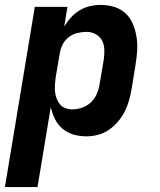

<svg xmlns="http://www.w3.org/2000/svg" viewBox="-33 -548 653 783"><path d="M-13 215 109 -520H242L229 -440Q241 -460 256.5 -477Q272 -494 292 -506Q312 -518 334 -523Q356 -528 377 -528Q406 -528 432.5 -520Q459 -512 478.5 -494Q498 -476 508.5 -451Q519 -426 523.5 -399Q528 -372 526.5 -343.5Q525 -315 520 -286L504 -186Q500 -163 493.5 -139.5Q487 -116 476 -94Q465 -72 448.5 -52.5Q432 -33 411 -18.5Q390 -4 366 2Q342 8 319 8Q291 8 266 0.5Q241 -7 221.5 -23.5Q202 -40 191 -63Q180 -86 174 -111L120 215ZM262 -102Q282 -102 302 -109Q322 -116 337.5 -130.5Q353 -145 361.5 -164.5Q370 -184 373 -204L390 -304Q393 -324 392.5 -344.5Q392 -365 383.5 -382Q375 -399 357.5 -408.5Q340 -418 320 -418Q302 -418 283 -413.5Q264 -409 248 -397Q232 -385 223 -367.5Q214 -350 211 -332L194 -232Q192 -217 191 -202Q190 -187 191.5 -173Q193 -159 198 -146Q203 -133 211.5 -122.5Q220 -112 233.5 -107Q247 -102 262 -102Z"/></svg>

Font: Iosevka Extrabold Extended
Style: Italic
Weight: 800
Width: 7
Italic angle: -9°
Monospace: yes
Designer: Belleve Invis
Foundry: Belleve Invis
Version: Version 32.5.0; ttfautohint (v1.8.4)